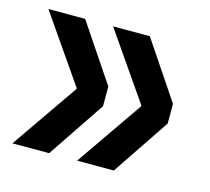

<svg xmlns="http://www.w3.org/2000/svg" viewBox="-74 -603 691 631"><g transform="rotate(15 271.0 -287.5)"><path d="M394.5 -288.5 237.5 -515.5H362.5L493.5 -320.5V-253.5L362.5 -58.5H237.5L394.5 -285.5ZM174.5 -288.5 17.5 -515.5H142.5L273.5 -320.5V-253.5L142.5 -58.5H17.5L174.5 -285.5Z"/></g></svg>

Font: Hepta Slab SemiBold
Style: Regular
Weight: 600
Designer: Michael LaGattuta
Foundry: Michael LaGattuta
Version: Version 1.102